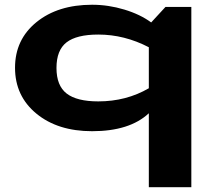

<svg xmlns="http://www.w3.org/2000/svg" viewBox="-20 -535 882 805"><path d="M782.2 250H604V-60.1Q523.4 15.1 366.2 15.1Q222.2 15.1 132.6 -58.6Q43 -132.3 43 -251Q43 -369.1 132.8 -442.1Q222.7 -515.1 366.2 -515.1Q434.1 -515.1 501.2 -494.9Q568.4 -474.6 613.8 -440.9L673.8 -505.9H782.2ZM216.8 -250Q216.8 -175.8 259.5 -142.8Q302.2 -109.9 392.1 -109.9Q509.3 -109.9 604 -165V-336.9Q501.5 -390.1 392.1 -390.1Q301.3 -390.1 259 -357.4Q216.8 -324.7 216.8 -250Z"/></svg>

Font: Messapia Bold
Style: Regular
Weight: 400
Designer: Luca Marsano
Foundry: Collletttivo
Version: Version 1.000;FEAKit 1.0